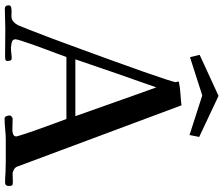

<svg xmlns="http://www.w3.org/2000/svg" viewBox="-86 -856 947 814"><g transform="rotate(90 387.0 -449.5)"><path d="M473 -296Q442 -382 412 -468Q382 -554 351 -639Q321 -554 291 -468Q261 -382 232 -296ZM769 -14Q769 2 754 2Q744 2 732.5 1.5Q721 1 710 0Q688 -1 665.5 -1Q643 -1 620 -1Q609 -1 597.5 -1Q586 -1 574 -1Q552 -1 529 1.5Q506 4 483 4Q476 4 473 -3.5Q470 -11 470 -17Q470 -22 475 -26Q480 -30 484 -30L533 -29Q541 -29 550 -32.5Q559 -36 559 -46Q559 -48 552.5 -68.5Q546 -89 536 -118Q526 -147 515 -176.5Q504 -206 496 -228.5Q488 -251 485 -258H222Q219 -249 210.5 -226Q202 -203 191 -174Q180 -145 170 -116.5Q160 -88 153.5 -67.5Q147 -47 147 -42Q147 -29 161.5 -26Q176 -23 185 -23Q196 -23 206.5 -24.5Q217 -26 227 -26Q236 -26 237.5 -19.5Q239 -13 239 -6Q237 0 232 1Q227 2 222 2Q193 2 163 1.5Q133 1 104 1Q82 1 60.5 2Q39 3 18 3Q3 3 3 -13Q3 -22 12 -24Q21 -26 32.5 -25.5Q44 -25 49 -25Q63 -25 72 -33Q81 -41 87 -52Q91 -61 106.5 -100Q122 -139 144 -198Q166 -257 191 -325.5Q216 -394 240.5 -461.5Q265 -529 285 -586Q305 -643 317 -680Q329 -717 329 -722Q329 -724 327.5 -726.5Q326 -729 326 -731Q326 -734 329 -735Q352 -740 378 -741.5Q404 -743 427 -746L687 -49Q690 -41 699.5 -35.5Q709 -30 718 -30Q727 -30 735.5 -30.5Q744 -31 753 -31Q764 -31 766.5 -27.5Q769 -24 769 -14ZM561 -821 553 -780 385 -834 223 -782 213 -823 387 -903Z"/></g></svg>

Font: Kaisei HarunoUmi Medium
Style: Regular
Weight: 500
Designer: Font-Kai, 金井和夫
Foundry: KAZUO KANAI
Version: Version 5.003